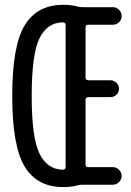

<svg xmlns="http://www.w3.org/2000/svg" viewBox="-20 -760 540 790"><path d="M238.3 -668Q172.9 -667 141.6 -600.6Q110.4 -534.2 110.4 -365.2Q110.4 -196.3 141.6 -129.9Q172.9 -63.5 238.3 -61.5Q250 -61.5 250 -74.2V-656.2Q250 -668 238.3 -668ZM240.2 9.8Q132.8 9.8 81.5 -74.7Q30.3 -159.2 30.3 -365.2Q30.3 -571.3 81.5 -655.8Q132.8 -740.2 240.2 -740.2Q273.4 -740.2 297.9 -733.4Q307.6 -730.5 320.3 -730.5H444.3Q459 -730.5 469.7 -719.7Q480.5 -709 480.5 -693.8Q480.5 -678.7 469.7 -668.5Q459 -658.2 444.3 -658.2H342.8Q332 -658.2 332 -647.5V-441.4Q332 -430.7 342.8 -429.7H434.6Q448.2 -429.7 459 -419.4Q469.7 -409.2 469.7 -395Q469.7 -380.9 459.5 -370.6Q449.2 -360.4 434.6 -360.4H342.8Q332 -360.4 332 -348.6V-83Q332 -72.3 342.8 -72.3H444.3Q459 -72.3 469.7 -61.5Q480.5 -50.8 480.5 -36.1Q480.5 -21.5 469.7 -10.7Q459 0 444.3 0H320.3Q308.6 0 297.9 2.9Q273.4 9.8 240.2 9.8Z"/></svg>

Font: Rounded-X Mgen+ 2m regular
Style: Regular
Weight: 400
Designer: [Source Han Sans]
Ryoko NISHIZUKA  (kana & ideographs); Paul D. Hunt (Latin, Greek & Cyrillic); Wenlong ZHANG  (bopomofo
Version: Version 1.059.20150602